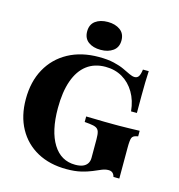

<svg xmlns="http://www.w3.org/2000/svg" viewBox="-113 -866 909 976"><g transform="rotate(15 341.0 -377.5)"><path d="M324.2 11.3Q235.5 11.3 170.2 -24.6Q104.8 -60.5 69 -125.8Q33.1 -191.1 33.1 -279.8Q33.1 -371.8 70.6 -439.5Q108.1 -507.3 176.6 -544.8Q245.2 -582.3 337.9 -582.3Q383.9 -582.3 416.5 -574.6Q449.2 -566.9 471.4 -556.5Q493.5 -546 509.7 -538.3Q525.8 -530.6 537.9 -530.6Q551.6 -530.6 558.9 -541.5Q566.1 -552.4 569.4 -578.2H600Q598.4 -547.6 597.6 -517.7Q596.8 -487.9 596.8 -450Q596.8 -412.1 596.8 -357.3H566.1Q560.5 -413.7 535.9 -455.2Q511.3 -496.8 472.2 -519.8Q433.1 -542.7 383.1 -542.7Q325 -542.7 284.7 -512.1Q244.4 -481.5 223.4 -422.2Q202.4 -362.9 202.4 -277.4Q202.4 -156.5 244.4 -89.1Q286.3 -21.8 361.3 -21.8Q385.5 -21.8 401.2 -28.2Q416.9 -34.7 425 -47.2Q433.1 -59.7 433.1 -77.4V-175Q433.1 -200.8 429 -214.1Q425 -227.4 413.3 -233.5Q401.6 -239.5 378.2 -241.9L352.4 -244.4V-273.4Q369.4 -273.4 394.8 -272.6Q420.2 -271.8 448.4 -271.4Q476.6 -271 502.4 -271H514.5H525.8Q547.6 -271 577.4 -271.8Q607.3 -272.6 633.9 -273.4V-244.4L627.4 -242.7Q607.3 -239.5 602 -226.6Q596.8 -213.7 596.8 -175V-12.1H566.1Q562.1 -26.6 554 -33.1Q546 -39.5 533.1 -39.5Q516.1 -39.5 498 -31.9Q479.8 -24.2 456 -14.1Q432.3 -4 400.4 3.6Q368.5 11.3 324.2 11.3ZM335.5 -619.4Q295.2 -619.4 270.2 -637.9Q245.2 -656.5 245.2 -692.7Q245.2 -729 270.2 -747.6Q295.2 -766.1 335.5 -766.1Q374.2 -766.1 400 -747.6Q425.8 -729 425.8 -692.7Q425.8 -656.5 400 -637.9Q374.2 -619.4 335.5 -619.4Z"/></g></svg>

Font: Playfair 5pt SemiExpanded Light Black
Style: Regular
Weight: 900
Version: Version 2.203